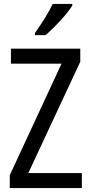

<svg xmlns="http://www.w3.org/2000/svg" viewBox="-20 -963 464 983"><path d="M399 0H30V-66L295 -637H36V-714H391V-647L125 -77H399ZM350 -934Q337 -913 313 -884.5Q289 -856 261.5 -828.5Q234 -801 213 -783H159V-794Q185 -831 209.5 -870Q234 -909 250 -943H350Z"/></svg>

Font: Noto Sans Malayalam Condensed
Style: Regular
Weight: 400
Width: 3
Designer: Jelle Bosma - Monotype Design Team
Foundry: Monotype Imaging Inc.
Version: Version 2.104; ttfautohint (v1.8.4.7-5d5b)